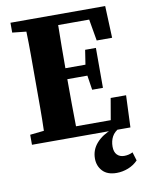

<svg xmlns="http://www.w3.org/2000/svg" viewBox="-95 -725 785 1018"><g transform="rotate(-10 297.5 -216.0)"><path d="M33 -604V-657H543L550 -485H467L447 -601H280Q279 -544 278.5 -486Q278 -428 278 -369H386L398 -447H456V-232H398L386 -310H278Q278 -241 278.5 -179Q279 -117 280 -56H467L487 -172H570L563 0H33V-54L108 -62Q110 -123 110 -185Q110 -247 110 -310V-347Q110 -409 110 -471.5Q110 -534 108 -596ZM450 225Q400 225 374.5 197.5Q349 170 349 130Q349 83 380.5 47.5Q412 12 467 -8V-9H508Q477 7 464.5 30.5Q452 54 452 84Q452 113 466.5 128Q481 143 505 143Q530 143 551 132L565 178Q543 201 512.5 213Q482 225 450 225Z"/></g></svg>

Font: Source Serif 4
Style: Bold
Weight: 700
Designer: Frank Grießhammer
Foundry: Adobe
Version: Version 4.005;hotconv 1.1.0;makeotfexe 2.6.0